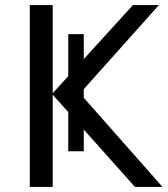

<svg xmlns="http://www.w3.org/2000/svg" viewBox="-20 -734 658 754"><path d="M309 -140H248V-294L187 -362V0H97V-714H187V-368L248 -435V-600H309V-502L502 -714H604L309 -384V-350L618 0H510L309 -225Z"/></svg>

Font: Apis
Style: Regular
Weight: 400
Designer: Monotype Design Team
Foundry: Monotype Imaging Inc.
Version: Version 2.000; build 0001